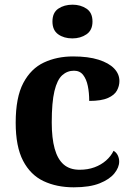

<svg xmlns="http://www.w3.org/2000/svg" viewBox="-20 -790 567 820"><path d="M295 10Q222 10 166 -16.5Q110 -43 78.5 -103.5Q47 -164 47 -266Q47 -374 79.5 -435.5Q112 -497 167.5 -523Q223 -549 292 -549Q357 -549 401 -535Q445 -521 467.5 -497.5Q490 -474 490 -444Q490 -423 479.5 -403.5Q469 -384 441 -371.5Q413 -359 361 -359Q361 -394 355 -423Q349 -452 335 -470Q321 -488 296 -488Q267 -488 245.5 -468.5Q224 -449 212.5 -401Q201 -353 201 -267Q201 -200 213.5 -155Q226 -110 252 -87.5Q278 -65 320 -65Q355 -65 383.5 -75.5Q412 -86 433 -104.5Q454 -123 465 -146Q477 -139 483 -126.5Q489 -114 489 -100Q489 -75 468.5 -49.5Q448 -24 405.5 -7Q363 10 295 10ZM289 -626Q253 -626 228.5 -643.5Q204 -661 204 -698Q204 -736 229 -753Q254 -770 290 -770Q324 -770 349.5 -753Q375 -736 375 -698Q375 -661 349.5 -643.5Q324 -626 289 -626Z"/></svg>

Font: Noto Serif Tamil
Style: Bold
Weight: 700
Designer: Indian Type Foundry, Tom Grace, and the Monotype Design Team
Foundry: Monotype Imaging Inc.
Version: Version 2.003